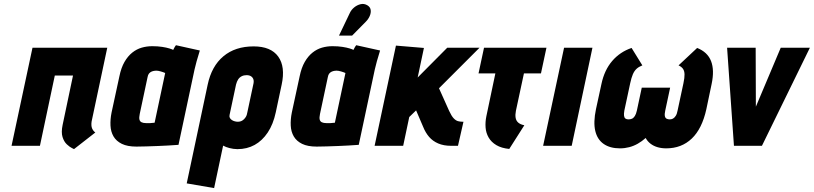

<svg xmlns="http://www.w3.org/2000/svg" viewBox="-20 -745 4158 981"><path d="M448 -124 528 -501H146L39 0H184L260 -359H353L300 -107Q292 -69 299.5 -45Q307 -21 321.5 -7.5Q336 6 347.5 11.5Q359 17 358 17L467 -68Q456 -76 450.5 -89Q445 -102 448 -124Z M1001 -487 879 -514Q873 -506 869 -498Q865 -490 865 -490Q860 -493 845.5 -497.5Q831 -502 808.5 -505.5Q786 -509 758 -509Q730 -509 704 -501.5Q678 -494 655.5 -476Q633 -458 616 -428.5Q599 -399 590 -355L550 -170Q543 -135 544.5 -103.5Q546 -72 560 -48Q574 -24 602.5 -10Q631 4 677 4Q700 4 728.5 3Q757 2 786 1Q815 0 839 -1.5Q863 -3 877.5 -4Q892 -5 892 -5L974 -390Q978 -407 984.5 -431.5Q991 -456 1001 -487ZM694 -163 734 -351Q736 -363 741.5 -369.5Q747 -376 754 -379Q761 -382 767.5 -383Q774 -384 778 -384Q783 -384 789 -383Q795 -382 801.5 -380Q808 -378 814 -376Q820 -374 824 -372L770 -118Q764 -118 758.5 -117Q753 -116 747.5 -116Q742 -116 737 -116Q732 -116 726 -116Q713 -116 704 -120Q695 -124 692.5 -134Q690 -144 694 -163Z M1389 -171 1419 -312Q1439 -404 1401.5 -456Q1364 -508 1276 -508Q1182 -508 1121.5 -457.5Q1061 -407 1041 -312L934 192L1074 216L1120 -1Q1127 3 1135 6Q1143 9 1152.5 11.5Q1162 14 1172.5 15.5Q1183 17 1193 17Q1242 17 1281 -4.5Q1320 -26 1348 -68Q1376 -110 1389 -171ZM1274 -313 1244 -172Q1242 -157 1235 -146Q1228 -135 1218 -129Q1208 -123 1195 -123Q1188 -123 1180 -125Q1172 -127 1165 -131.5Q1158 -136 1154.5 -142.5Q1151 -149 1153 -158L1186 -313Q1190 -329 1197 -339.5Q1204 -350 1215 -355.5Q1226 -361 1240 -361Q1254 -361 1263 -355Q1272 -349 1275 -338.5Q1278 -328 1274 -313Z M1922 -487 1800 -514Q1794 -506 1790 -498Q1786 -490 1786 -490Q1781 -493 1766.5 -497.5Q1752 -502 1729.5 -505.5Q1707 -509 1679 -509Q1651 -509 1625 -501.5Q1599 -494 1576.5 -476Q1554 -458 1537 -428.5Q1520 -399 1511 -355L1471 -170Q1464 -135 1465.5 -103.5Q1467 -72 1481 -48Q1495 -24 1523.5 -10Q1552 4 1598 4Q1621 4 1649.5 3Q1678 2 1707 1Q1736 0 1760 -1.5Q1784 -3 1798.5 -4Q1813 -5 1813 -5L1895 -390Q1899 -407 1905.5 -431.5Q1912 -456 1922 -487ZM1615 -163 1655 -351Q1657 -363 1662.5 -369.5Q1668 -376 1675 -379Q1682 -382 1688.5 -383Q1695 -384 1699 -384Q1704 -384 1710 -383Q1716 -382 1722.5 -380Q1729 -378 1735 -376Q1741 -374 1745 -372L1691 -118Q1685 -118 1679.5 -117Q1674 -116 1668.5 -116Q1663 -116 1658 -116Q1653 -116 1647 -116Q1634 -116 1625 -120Q1616 -124 1613.5 -134Q1611 -144 1615 -163ZM1849 -634Q1862 -647 1869 -663Q1876 -679 1874 -694Q1872 -709 1857 -718Q1840 -728 1822 -723.5Q1804 -719 1789.5 -707Q1775 -695 1768 -680L1712 -563H1779Z M2275 -178 2223 -294 2430 -501H2265L2114 -349L2146 -500L2003 -512L1894 0H2040L2071 -147L2106 -181L2142 -97Q2154 -67 2172.5 -45.5Q2191 -24 2219 -12Q2247 0 2285 0H2320L2348 -123H2344Q2331 -123 2320 -126Q2309 -129 2298 -140.5Q2287 -152 2275 -178Z M2616 -179 2657 -370H2744L2772 -501H2453L2425 -370H2511L2465 -151Q2459 -122 2461 -94Q2463 -66 2476.5 -42.5Q2490 -19 2516 -3.5Q2542 12 2582 16L2659 -105Q2639 -109 2628 -118.5Q2617 -128 2614.5 -143.5Q2612 -159 2616 -179Z M2755 0H2901L3007 -501H2862Z M3542 -500 3447 -411Q3462 -404 3469.5 -393.5Q3477 -383 3477.5 -365.5Q3478 -348 3472 -320L3442 -180Q3439 -163 3432.5 -153Q3426 -143 3418.5 -139Q3411 -135 3402 -135Q3393 -135 3386 -138.5Q3379 -142 3377 -152Q3375 -162 3379 -180L3404 -297H3259L3234 -180Q3230 -162 3223.5 -152Q3217 -142 3209 -138.5Q3201 -135 3191 -135Q3182 -135 3176 -139Q3170 -143 3168.5 -153Q3167 -163 3170 -180L3200 -320Q3206 -348 3213.5 -365.5Q3221 -383 3232.5 -393.5Q3244 -404 3262 -411L3207 -500Q3148 -480 3108 -433.5Q3068 -387 3053 -316L3025 -187Q3011 -120 3021.5 -76Q3032 -32 3064.5 -9.5Q3097 13 3148 13Q3172 13 3195 7Q3218 1 3239 -11Q3260 -23 3279 -40Q3288 -23 3303.5 -11Q3319 1 3339.5 7Q3360 13 3384 13Q3462 13 3514.5 -37Q3567 -87 3589 -187L3616 -316Q3631 -387 3613 -433Q3595 -479 3542 -500Z M3695 -501 3730 0H3873L4118 -501H3969L3842 -200L3841 -501Z"/></svg>

Font: Advent Pro ExtraBold
Style: Italic
Weight: 800
Italic angle: -12°
Version: Version 3.000